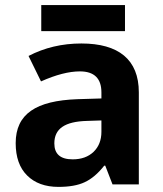

<svg xmlns="http://www.w3.org/2000/svg" viewBox="-20 -729 644 759"><path d="M143.1 -606H474.1V-709H143.1ZM528.8 0V-363.8C528.8 -494.1 448.2 -557.1 301.8 -557.1C225.1 -557.1 155.8 -540.5 92.8 -507.8L142.1 -407.2C201.2 -433.6 252.4 -446.8 295.9 -446.8C352.5 -446.8 380.9 -418.9 380.9 -363.8V-339.8L286.1 -336.9C122.6 -331.1 42 -278.8 42 -163.1C42 -107.9 57.1 -64.9 87.4 -35.2C117.2 -5.4 158.7 9.8 210.9 9.8C253.4 9.8 288.1 3.9 314.9 -8.8C341.3 -21 367.2 -42.5 392.1 -74.2H396L424.8 0ZM380.9 -208C380.9 -175.3 370.6 -148.9 350.1 -128.9C329.1 -108.9 301.8 -99.1 267.1 -99.1C218.8 -99.1 194.8 -120.1 194.8 -162.1C194.8 -220.7 236.8 -248.5 323.2 -251L380.9 -252.9Z"/></svg>

Font: Noto Reveo Sans
Style: Bold
Weight: 700
Designer: Monotype Design team
Foundry: Monotype Imaging Inc.
Version: Version 1.04